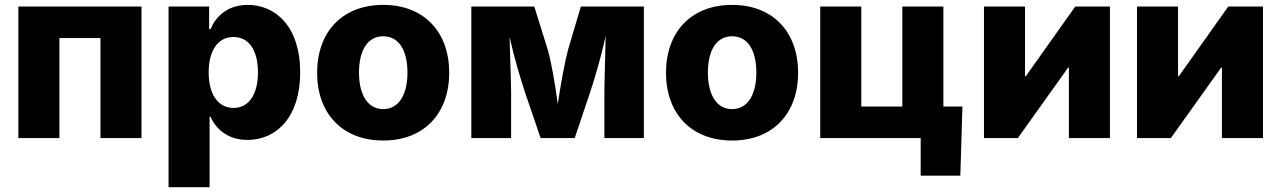

<svg xmlns="http://www.w3.org/2000/svg" viewBox="-20 -573 5319 797"><path d="M567.4 -545.9H56.2V0H226.6V-415H397V0H567.4Z M679.7 204.1H850.1V-88.4H854C875.5 -39.1 923.8 7.8 1007.3 7.8C1128.4 7.8 1226.1 -87.4 1226.1 -272.5C1226.1 -463.9 1123 -552.7 1008.3 -552.7C921.4 -552.7 874.5 -501.5 854 -452.1H848.1V-545.9H679.7ZM949.2 -125C884.3 -125 846.2 -183.1 846.2 -272.5C846.2 -362.8 884.3 -419.4 949.2 -419.4C1015.1 -419.4 1050.8 -361.3 1050.8 -272.5C1050.8 -183.6 1014.6 -125 949.2 -125Z M1570.8 10.3C1741.2 10.3 1844.7 -103 1844.7 -271C1844.7 -439.5 1741.2 -552.7 1570.8 -552.7C1399.9 -552.7 1296.4 -439.5 1296.4 -271C1296.4 -103 1399.9 10.3 1570.8 10.3ZM1570.8 -120.1C1505.4 -120.1 1470.2 -181.2 1470.2 -272C1470.2 -363.3 1505.4 -422.4 1570.8 -422.4C1636.2 -422.4 1671.4 -363.3 1671.4 -272C1671.4 -181.2 1636.2 -120.1 1570.8 -120.1Z M1936.5 0H2101.6V-187C2101.6 -233.9 2097.2 -335.4 2095.2 -419.9C2114.3 -334 2141.1 -244.1 2160.2 -187L2224.1 0H2365.7L2428.7 -187C2446.8 -242.2 2475.1 -334 2494.1 -424.3C2492.7 -337.9 2488.8 -234.9 2488.8 -187V0H2652.8V-545.9H2391.1L2337.9 -366.2C2324.2 -315.4 2307.1 -220.7 2295.4 -140.6C2284.7 -221.2 2268.6 -315.4 2253.9 -366.2L2197.8 -545.9H1936.5Z M3019 10.3C3189.5 10.3 3293 -103 3293 -271C3293 -439.5 3189.5 -552.7 3019 -552.7C2848.1 -552.7 2744.6 -439.5 2744.6 -271C2744.6 -103 2848.1 10.3 3019 10.3ZM3019 -120.1C2953.6 -120.1 2918.5 -181.2 2918.5 -272C2918.5 -363.3 2953.6 -422.4 3019 -422.4C3084.5 -422.4 3119.6 -363.3 3119.6 -272C3119.6 -181.2 3084.5 -120.1 3019 -120.1Z M3384.8 0H3801.8V156.2H3966.3L3975.1 -130.9H3896V-545.9H3725.6V-130.9H3555.2V-545.9H3384.8Z M4587.4 0V-545.9H4443.4L4238.3 -256.8H4234.9V-545.9H4064.5V0H4205.1L4413.6 -292H4417V0Z M5222.7 0V-545.9H5078.6L4873.5 -256.8H4870.1V-545.9H4699.7V0H4840.3L5048.8 -292H5052.2V0Z"/></svg>

Font: Inter ExtraBold
Style: Regular
Weight: 800
Designer: Rasmus Andersson
Foundry: rsms
Version: Version 4.001;git-9221beed3